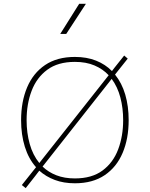

<svg xmlns="http://www.w3.org/2000/svg" viewBox="-20 -953 783 1004"><path d="M394 -933.1H429.2L326.2 -775.4H294.9ZM371.6 -655.3Q433.6 -655.3 482.2 -636Q530.8 -616.7 565.4 -581.5L565.9 -582L578.1 -598.1L629.4 -662.6L647.9 -646.5L597.7 -583.5L585.4 -567.9L581.5 -563Q617.2 -519 635 -458.3Q652.8 -397.5 652.8 -324.7Q652.8 -228 621.3 -153.6Q589.8 -79.1 527.3 -36.9Q464.8 5.4 371.6 5.4Q313 5.4 266.6 -12Q220.2 -29.3 185.5 -60.5L176.8 -49.3L164.6 -33.2L114.3 30.8L94.2 14.6L145 -49.3L156.7 -64L168.5 -78.6Q129.4 -122.6 109.9 -185.5Q90.3 -248.5 90.3 -324.7Q90.3 -421.4 121.8 -496.1Q153.3 -570.8 215.8 -613Q278.3 -655.3 371.6 -655.3ZM371.6 -629.4Q282.7 -629.4 227.1 -588.1Q171.4 -546.9 145.3 -477.8Q119.1 -408.7 119.1 -324.7Q119.1 -258.3 135.3 -200.4Q151.4 -142.6 185.5 -100.6L548.3 -559.6Q517.6 -592.3 473.9 -610.8Q430.2 -629.4 371.6 -629.4ZM624 -324.7Q624 -387.7 609.4 -443.4Q594.7 -499 564 -540.5L202.6 -82Q232.9 -52.7 274.9 -36.4Q316.9 -20 371.6 -20Q460.4 -20 516.1 -61.3Q571.8 -102.5 597.9 -171.9Q624 -241.2 624 -324.7Z"/></svg>

Font: Estedad-FD Thin
Style: Regular
Weight: 100
Designer: Amin Abedi
Version: Version 7.3